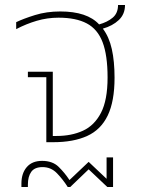

<svg xmlns="http://www.w3.org/2000/svg" viewBox="-20 -571 572 771"><path d="M166 0V-261H92V-283H192V-25H207Q267 -25 313 -46Q359 -67 385.5 -118Q412 -169 412 -260Q412 -349 392 -401.5Q372 -454 328.5 -477Q285 -500 215 -500Q170 -500 127.5 -487.5Q85 -475 45 -454V-482Q74 -496 120.5 -510.5Q167 -525 222 -525Q330 -525 378 -473Q411 -482 432.5 -500Q454 -518 454 -551H482Q482 -514 457 -490.5Q432 -467 393 -456Q418 -423 429 -374Q440 -325 440 -259Q440 -164 412.5 -107Q385 -50 330 -25Q275 0 194 0ZM66 180V166Q66 125 87.5 100Q109 75 149 75Q191 75 215.5 99Q240 123 259 152L336 79L408 147V61H434V180H411L336 109L262 180H252Q233 150 209 125Q185 100 151 100Q119 100 105.5 119Q92 138 92 170V180Z"/></svg>

Font: Noto Sans Thai UI Thin
Style: Regular
Weight: 100
Designer: Monotype Design Team
Foundry: Monotype Imaging Inc.
Version: Version 2.000